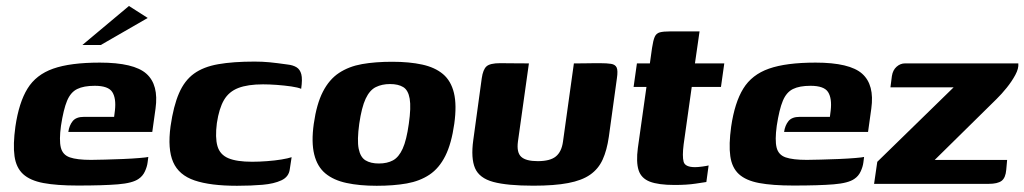

<svg xmlns="http://www.w3.org/2000/svg" viewBox="-20 -609 3393 636"><path d="M237.5 5.6Q167.9 5.6 123.8 -2.7Q79.7 -11 56.5 -32.3Q33.4 -53.6 28.1 -91.7Q22.7 -129.7 31 -189.7Q42.7 -269.5 71.1 -315.5Q99.4 -361.6 156.2 -381.6Q213 -401.6 310.4 -401.6Q423.6 -401.6 464.9 -364.8Q506.2 -328.1 495.2 -249.3L484.4 -171.9H206.3Q209.3 -193.4 220.7 -207.7Q232.1 -221.9 257.9 -221.9H358L360.7 -243.2Q365.2 -283.3 352 -304Q338.8 -324.8 293.9 -324.8Q257.3 -324.8 235.7 -314.1Q214 -303.5 202.2 -275.2Q190.3 -246.8 182 -192.4Q175.5 -144.6 181.5 -120.3Q187.5 -96 211.4 -87.7Q235.3 -79.4 281.5 -79.4Q298.8 -79.4 327.8 -80.3Q356.8 -81.1 387.8 -82.3Q418.7 -83.6 442.1 -85.6Q465.4 -87.5 471.3 -89.1L468.9 -70.7Q467.2 -56.8 460 -41.2Q452.8 -25.5 439 -16.4Q419.2 -2.4 370.5 1.6Q321.8 5.6 237.5 5.6ZM252.9 -460 407.2 -589.2 469.3 -549.5 314 -460Z M765 6.4Q676.8 6.4 624.6 -11.3Q572.4 -29 553.6 -72.1Q534.7 -115.2 545 -191.1Q554.7 -258.2 573 -300.2Q591.2 -342.3 622.5 -365Q653.8 -387.7 702.8 -396.3Q751.8 -405 823 -405Q849 -405 873.1 -402.7Q897.2 -400.3 932.5 -395.3Q950.6 -393.3 962.2 -386.2Q973.9 -379.1 978.1 -363Q982.3 -346.8 977.6 -314.8Q967.2 -319.4 944.6 -322.7Q921.9 -325.9 896.8 -327.8Q871.6 -329.6 851.3 -329.6Q800.8 -329.6 769.6 -317.6Q738.3 -305.6 722 -277.8Q705.7 -250 698.4 -201.4Q692.2 -153.4 700.3 -125.1Q708.4 -96.9 736.2 -85Q764 -73.2 815.1 -73.2Q838.6 -73.2 864.4 -75.2Q890.3 -77.1 912.3 -80.7Q934.4 -84.4 946 -88.3L939.9 -48.4Q936.8 -23.2 912.2 -11.7Q887.7 -0.2 849.6 3.1Q811.5 6.4 765 6.4Z M1227.9 6.4Q1170.6 6.4 1127.8 -2.9Q1084.9 -12.1 1057.9 -34.5Q1030.9 -56.9 1020.9 -97.3Q1010.8 -137.6 1019.4 -199Q1028.7 -264.6 1049.6 -305.2Q1070.5 -345.9 1103 -367.4Q1135.5 -388.9 1179.3 -396.7Q1223.1 -404.4 1279 -404.4Q1336.3 -404.4 1378.6 -395.1Q1420.9 -385.9 1447.5 -363.5Q1474 -341.1 1483.7 -301.1Q1493.4 -261.1 1484.8 -199Q1475.5 -133.1 1455.1 -92.5Q1434.7 -51.8 1402.7 -30.4Q1370.8 -9.1 1327.3 -1.3Q1283.8 6.4 1227.9 6.4ZM1235 -67.4Q1262.4 -67.4 1281.7 -77.8Q1301 -88.2 1313.8 -116.4Q1326.6 -144.5 1334.2 -199Q1342 -253.5 1337.1 -282Q1332.2 -310.5 1315.7 -320.5Q1299.3 -330.6 1271.9 -330.6Q1245.2 -330.6 1224.9 -320.5Q1204.6 -310.5 1191.2 -282Q1177.9 -253.5 1170 -199Q1162.5 -144.5 1168.1 -116.4Q1173.7 -88.2 1190.8 -77.8Q1208 -67.4 1235 -67.4Z M1732 -399 1695.7 -140.3Q1690.8 -104 1706.5 -89.6Q1722.1 -75.2 1761.2 -75.2Q1802.4 -75.2 1821.3 -90.8Q1840.2 -106.3 1844.8 -139.2L1881 -399Q1882 -399 1894.2 -399Q1906.4 -399 1922.2 -399.3Q1938 -399.7 1951.2 -399.7Q1964.4 -399.7 1967.4 -399.7Q1990.6 -399.7 2004.3 -397.5Q2018 -395.3 2022.7 -385.3Q2027.3 -375.2 2023.5 -349.7L1996.8 -156.1Q1990.4 -111.4 1976.3 -80.4Q1962.2 -49.4 1934.8 -30.3Q1907.5 -11.2 1861.9 -2.6Q1816.4 6.1 1746.8 6.1Q1659.9 6.1 1613.9 -6.4Q1567.9 -18.9 1553.6 -51.8Q1539.4 -84.8 1547.7 -144.8L1575.8 -349.7Q1579.9 -378.9 1591.7 -389.3Q1603.5 -399.7 1636.6 -399.7Q1661 -399.7 1684.3 -399.3Q1707.6 -399 1732 -399Z M2214.8 3.7Q2160.8 3.7 2132.3 -7.4Q2103.8 -18.6 2095.3 -45.4Q2086.8 -72.2 2092.9 -118.7L2121.4 -321.1H2078.8L2089.8 -399H2132.7L2139.9 -450.3Q2143.6 -475.1 2148.7 -486.8Q2153.8 -498.6 2165.6 -501.8Q2177.3 -505 2200.6 -505H2297.3Q2296.6 -500.9 2295.8 -494.9Q2295 -488.9 2293.7 -480.1L2282 -399H2379.2L2368.2 -321.1H2271.4L2244.6 -130.9Q2239.6 -91.2 2244.5 -73.2Q2249.4 -55.3 2282.4 -55.3Q2291.6 -55.3 2306.4 -57.3Q2321.3 -59.3 2327.3 -61L2319.8 -6.1Q2312.8 -5.1 2284.2 -0.7Q2255.7 3.7 2214.8 3.7Z M2608.5 5.6Q2538.9 5.6 2494.8 -2.7Q2450.7 -11 2427.5 -32.3Q2404.4 -53.6 2399.1 -91.7Q2393.7 -129.7 2402 -189.7Q2413.7 -269.5 2442.1 -315.5Q2470.4 -361.6 2527.2 -381.6Q2584 -401.6 2681.4 -401.6Q2794.6 -401.6 2835.9 -364.8Q2877.2 -328.1 2866.2 -249.3L2855.4 -171.9H2577.3Q2580.3 -193.4 2591.7 -207.7Q2603.1 -221.9 2628.9 -221.9H2729L2731.7 -243.2Q2736.2 -283.3 2723 -304Q2709.8 -324.8 2664.9 -324.8Q2628.3 -324.8 2606.7 -314.1Q2585 -303.5 2573.2 -275.2Q2561.3 -246.8 2553 -192.4Q2546.5 -144.6 2552.5 -120.3Q2558.5 -96 2582.4 -87.7Q2606.3 -79.4 2652.5 -79.4Q2669.8 -79.4 2698.8 -80.3Q2727.8 -81.1 2758.8 -82.3Q2789.7 -83.6 2813.1 -85.6Q2836.4 -87.5 2842.3 -89.1L2839.9 -70.7Q2838.2 -56.8 2831 -41.2Q2823.8 -25.5 2810 -16.4Q2790.2 -2.4 2741.5 1.6Q2692.8 5.6 2608.5 5.6Z M3076.2 -79.2H3316.1L3313.2 -46.7Q3311 -19.7 3297.6 -9.8Q3284.2 0 3255.2 0H2875.4L2886 -73L3139 -319.8H2929.6L2934.4 -357.2Q2937.5 -376.9 2949.9 -387.9Q2962.4 -399 2977.6 -399H3353.2Q3354.9 -382.4 3343.3 -360.9Q3331.7 -339.4 3314.7 -318.3Q3297.7 -297.2 3281.2 -281.1Z"/></svg>

Font: Genos Thin
Style: Italic
Weight: 100
Italic angle: -8°
Designer: Robert E. Leuschke
Foundry: Robert E. Leuschke
Version: Version 1.010